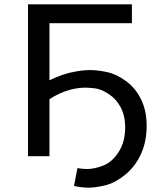

<svg xmlns="http://www.w3.org/2000/svg" viewBox="-20 -720 743 885"><path d="M109 0V-700H588V-613H208V-350Q271 -381 332 -391Q366 -397 397 -397Q428 -397 472 -388Q516 -379 560.5 -346.5Q605 -314 630.5 -261.5Q656 -209 656 -140Q656 -68 630 -10.5Q604 47 557.5 85Q511 123 466 134Q421 145 389 145Q356 145 321 137L337 55Q360 59 381 59Q417 59 457.5 42.5Q498 26 527.5 -20.5Q557 -67 557 -133Q557 -186 536.5 -225Q516 -264 480.5 -287Q445 -310 416 -313Q387 -316 374 -316Q340 -316 302 -306Q255 -293 208 -263V0Z"/></svg>

Font: Montserrat Z Med
Style: Regular
Weight: 500
Designer: Julieta Ulanovsky
Foundry: Julieta Ulanovsky
Version: Version 8.000